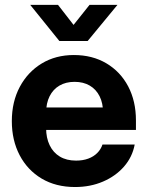

<svg xmlns="http://www.w3.org/2000/svg" viewBox="-20 -752 601 784"><path d="M286.3 11.7Q208.2 11.7 150.1 -22.8Q92.1 -57.4 60.2 -118.3Q28.3 -179.2 28.3 -257.4Q28.3 -336.2 60.7 -397.1Q93.1 -458 150.2 -492.7Q207.3 -527.3 281.5 -527.3Q357.2 -527.3 414.4 -493.4Q471.6 -459.5 503.4 -399.3Q535.1 -339 535.1 -260.3V-221.5H79.6V-313.3H465.8L400.9 -291.6Q400.9 -330.6 386.7 -358.9Q372.5 -387.2 346.5 -402.5Q320.5 -417.8 284.4 -417.8Q248.8 -417.8 222.7 -402.5Q196.7 -387.2 182.5 -358.9Q168.3 -330.6 168.3 -291.6V-228.8Q168.3 -189 182.7 -159.1Q197.1 -129.1 224.4 -112.6Q251.8 -96.2 290.5 -96.2Q318.7 -96.2 340.6 -104.4Q362.5 -112.5 377.2 -127.4Q392 -142.2 398.5 -161.9H530Q520.5 -110.8 486.3 -71.7Q452.1 -32.6 400.4 -10.5Q348.8 11.7 286.3 11.7ZM217 -732 280.4 -650.3 345.5 -732H459.1V-731.5L337.9 -584.5H222.5L103.9 -731.5V-732Z"/></svg>

Font: Inter Khmer Looped
Style: Regular
Weight: 400
Designer: Rasmus Andersson, Sovichet Tep
Foundry: Anagata Design
Version: Version 1.000